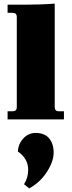

<svg xmlns="http://www.w3.org/2000/svg" viewBox="-20 -661 396 1063"><path d="M22 0V-45H50Q73 -45 73 -68V-567Q73 -590 50 -590H22V-635H74Q217 -635 283 -641V-68Q283 -45 306 -45H334V0ZM142 382 113 359Q136 324 136 279Q136 217 79 178Q81 136 109 105.5Q137 75 177 75Q227 75 252 105Q277 135 277 184Q277 233 239.5 291Q202 349 142 382Z"/></svg>

Font: Arapey Black
Style: Regular
Weight: 900
Designer: Eduardo Rodriguez Tunni
Foundry: Eduardo Rodriguez Tunni
Version: Version 4.000